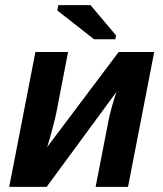

<svg xmlns="http://www.w3.org/2000/svg" viewBox="-20 -732 640 752"><path d="M246.6 -528.3 201.7 -295.9Q198.7 -277.8 185.3 -227.5Q171.9 -177.2 164.6 -155.8L444.8 -528.3H584L481.4 0H354.5L405.8 -263.7Q417 -316.4 436.5 -372.6L162.6 0H16.1L118.7 -528.3ZM348.6 -578.1 204.6 -690.9 208.5 -711.9H334.5L434.6 -593.3L431.6 -578.1Z"/></svg>

Font: Liberation Mono
Style: Bold Italic
Weight: 700
Italic angle: -12°
Monospace: yes
Designer: Steve Matteson
Foundry: Ascender Corporation
Version: Version 2.1.5